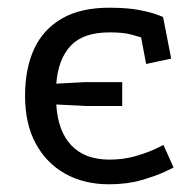

<svg xmlns="http://www.w3.org/2000/svg" viewBox="-20 -463 500 498"><path d="M126 -192Q130 -123 165 -86Q200 -49 264 -49Q301 -49 333 -58.5Q365 -68 384.5 -77.5Q404 -87 404 -87L430 -29Q430 -28 407.5 -17.5Q385 -7 347.5 4Q310 15 263 15Q198 15 149 -12.5Q100 -40 72.5 -91Q45 -142 45 -214Q45 -286 69 -337Q93 -388 141.5 -415.5Q190 -443 263 -443Q310 -443 341 -437Q372 -431 387.5 -425Q403 -419 403 -419L424 -311L359 -297L346 -366Q340 -368 320 -373.5Q300 -379 264 -379Q196 -379 163.5 -344.5Q131 -310 126 -246L201 -250H297V-188H204Z"/></svg>

Font: Podkova VF Beta
Style: Regular
Weight: 400
Designer: Ilya Yudin
Foundry: Cyreal (www.cyreal.org)
Version: Version 2.100